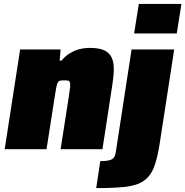

<svg xmlns="http://www.w3.org/2000/svg" viewBox="-20 -763 948 982"><path d="M4 0ZM290 0 332 -269Q337 -300 338.5 -316.5Q340 -333 337.5 -341Q335 -349 328 -350.5Q321 -352 309 -352Q296 -352 288 -350.5Q280 -349 275.5 -341Q271 -333 268 -316.5Q265 -300 260 -269L218 0H4L83 -510H290L285 -453H295Q311 -473 330 -486Q349 -499 368 -506Q387 -513 405.5 -515.5Q424 -518 439 -518Q488 -518 514.5 -505Q541 -492 552 -466.5Q563 -441 562 -404Q561 -367 553 -319L504 0ZM666 -592 690 -743H908L884 -592ZM493 61Q519 61 534 58Q549 55 557 48.5Q565 42 568 32.5Q571 23 573 10L653 -510H871L798 -37Q786 44 768 91Q750 138 715 162Q680 186 622 192.5Q564 199 472 199Z"/></svg>

Font: Azeri Sans Black
Style: Italic
Weight: 900
Designer: Hector Gatti & Omnibus-Type (original fonts) / Cristiano Sobral (main changes and remastering)
Foundry: Omnibus-Type
Version: Version 0.07;August 21, 2020;FontCreator 13.0.0.2681 64-bit;